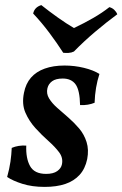

<svg xmlns="http://www.w3.org/2000/svg" viewBox="-20 -724 480 753"><path d="M233 -467Q272 -467 309 -458Q346 -449 370 -434Q353 -382 351 -321Q339 -316 324.5 -313.5Q310 -311 294 -312Q293 -370 276.5 -393Q260 -416 226 -416Q199 -416 184.5 -405.5Q170 -395 166 -378Q161 -357 172.5 -338Q184 -319 204.5 -301Q225 -283 248 -263Q271 -243 290.5 -220Q310 -197 319.5 -167Q329 -137 322 -100Q314 -62 292 -38Q270 -14 236 -2.5Q202 9 155 9Q106 9 68 -3Q30 -15 8 -30Q17 -62 21 -90Q25 -118 26 -144Q52 -155 83 -153Q81 -103 98 -72.5Q115 -42 161 -42Q189 -42 204.5 -53Q220 -64 223 -80Q228 -105 212 -126.5Q196 -148 170 -171Q144 -194 119 -221.5Q94 -249 79.5 -282.5Q65 -316 74 -360Q81 -396 101.5 -419.5Q122 -443 155.5 -455Q189 -467 233 -467ZM228 -517Q205 -553 174.5 -594Q144 -635 110 -671Q113 -684 121 -692Q129 -700 142 -704Q172 -680 206.5 -655.5Q241 -631 270 -614Q312 -634 346.5 -654Q381 -674 409 -696Q420 -693 428 -685.5Q436 -678 440 -668Q399 -638 354 -600Q309 -562 270 -522Q260 -517 248.5 -516.5Q237 -516 228 -517Z"/></svg>

Font: Vollkorn Medium
Style: Italic
Weight: 500
Italic angle: -11°
Designer: Friedrich Althausen
Foundry: Friedrich Althausen
Version: Version 5.000